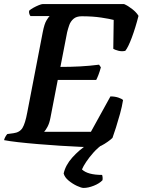

<svg xmlns="http://www.w3.org/2000/svg" viewBox="-33 -724 701 944"><path d="M441 0Q411 0 364 -2Q317 -4 262.5 -7.5Q208 -11 154 -15.5Q100 -20 56 -25Q12 -30 -13 -35Q-11 -44 -6 -52.5Q-1 -61 3 -65L33 -69Q64 -73 77.5 -95Q91 -117 101 -171L177 -565Q185 -607 196 -624.5Q207 -642 211 -645H117Q114 -648 111.5 -655Q109 -662 110 -671Q117 -678 130.5 -685.5Q144 -693 157.5 -698.5Q171 -704 177 -704H577Q596 -696 617 -679.5Q638 -663 648 -646Q633 -587 615 -539Q597 -491 583 -474Q566 -470 549 -474.5Q532 -479 524 -484L526 -626Q508 -631 465.5 -637.5Q423 -644 369 -644Q343 -644 328.5 -631.5Q314 -619 307.5 -600.5Q301 -582 297 -565L264 -395Q314 -395 361 -397.5Q408 -400 454 -406L463 -393Q457 -371 450.5 -354.5Q444 -338 440 -331H251L215 -145Q210 -118 200.5 -100.5Q191 -83 184 -76H414L510 -250Q532 -250 549.5 -244Q567 -238 572 -232Q567 -200 557 -164Q547 -128 537 -96.5Q527 -65 520 -46Q512 -38 496.5 -27Q481 -16 465.5 -8Q450 0 441 0ZM378 200Q367 200 345.5 190Q324 180 304.5 164Q285 148 280 129Q289 88 322.5 50.5Q356 13 398 -14L474 -16Q448 2 427 25.5Q406 49 391 71.5Q376 94 370 109Q398 136 469 136Q473 148 471 162Q456 178 428.5 189Q401 200 378 200Z"/></svg>

Font: Texturina 72pt 72pt Regular
Style: Bold Italic
Weight: 700
Italic angle: -11°
Designer: Guillermo Torres Carreño
Foundry: Omnibus-Type
Version: Version 1.002; ttfautohint (v1.8.3)